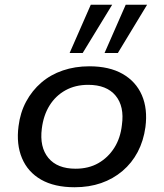

<svg xmlns="http://www.w3.org/2000/svg" viewBox="-20 -779 689 808"><path d="M294 9Q209 9 153 -23Q97 -55 72.5 -113.5Q48 -172 58 -248Q65 -305 90 -351.5Q115 -398 154 -431.5Q193 -465 244.5 -482.5Q296 -500 356 -500Q440 -500 496 -468Q552 -436 577 -378.5Q602 -321 592 -244Q584 -186 559.5 -139.5Q535 -93 495.5 -59.5Q456 -26 405.5 -8.5Q355 9 294 9ZM298 -69Q353 -69 394 -92.5Q435 -116 461 -157Q487 -198 493 -253Q504 -331 466.5 -376.5Q429 -422 351 -422Q297 -422 255.5 -399Q214 -376 188.5 -335Q163 -294 156 -238Q146 -160 183.5 -114.5Q221 -69 298 -69ZM420 -556 509 -759H599L476 -556ZM273 -556 362 -759H452L328 -556Z"/></svg>

Font: Nunito Sans 10pt SemiExpanded Medium
Style: Italic
Weight: 500
Width: 6
Italic angle: -9°
Designer: Vernon Adams
Foundry: Vernon Adams
Version: Version 3.101;gftools[0.9.27]